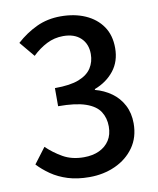

<svg xmlns="http://www.w3.org/2000/svg" viewBox="-85 -817 740 898"><g transform="rotate(-10 285.0 -368.0)"><path d="M268 14Q210 14 165.5 0Q121 -14 87 -37.5Q53 -61 28 -88L84 -162Q117 -130 159 -106Q201 -82 258 -82Q300 -82 331 -96.5Q362 -111 379.5 -138Q397 -165 397 -204Q397 -244 377.5 -274.5Q358 -305 310.5 -321.5Q263 -338 180 -338V-424Q253 -424 294.5 -440.5Q336 -457 354.5 -486Q373 -515 373 -552Q373 -600 343 -628.5Q313 -657 260 -657Q218 -657 181.5 -638.5Q145 -620 113 -589L53 -661Q97 -701 149 -725.5Q201 -750 264 -750Q330 -750 381 -727.5Q432 -705 461 -663Q490 -621 490 -560Q490 -497 455.5 -453Q421 -409 363 -387V-383Q405 -372 439.5 -347.5Q474 -323 494 -285Q514 -247 514 -198Q514 -132 480.5 -84.5Q447 -37 391 -11.5Q335 14 268 14Z"/></g></svg>

Font: Noto Sans JP Thin Medium
Style: Regular
Weight: 500
Version: Version 2.004-H2;hotconv 1.0.118;makeotfexe 2.5.65603